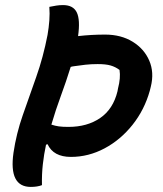

<svg xmlns="http://www.w3.org/2000/svg" viewBox="-20 -728 640 755"><path d="M174 -701Q189 -704 201.5 -706Q214 -708 228 -708Q268 -708 282 -679Q296 -650 287 -586Q339 -592 393 -592Q456 -592 501.5 -564Q547 -536 567 -489.5Q587 -443 573 -387L569 -371Q548 -296 501 -237Q454 -178 391 -144.5Q328 -111 259 -111Q190 -111 167 -161L161 -159Q153 -122 148.5 -82.5Q144 -43 145 0Q127 7 101 7Q14 7 33 -127Q44 -202 69.5 -275Q95 -348 122.5 -425.5Q150 -503 167 -591Q172 -620 174 -647.5Q176 -675 174 -701ZM274 -468Q265 -467 258 -465Q240 -407 219.5 -351.5Q199 -296 182 -238Q197 -233 211.5 -231Q226 -229 249 -229Q323 -229 374 -264Q425 -299 442 -369L444 -380Q455 -422 450 -453Q434 -465 415 -470.5Q396 -476 364 -476Q339 -476 316 -473.5Q293 -471 274 -468Z"/></svg>

Font: Recursive Mn Csl St SmB
Style: Italic
Weight: 600
Italic angle: -15°
Monospace: yes
Version: Version 1.079;hotconv 1.0.112;makeotfexe 2.5.65598; ttfautoh